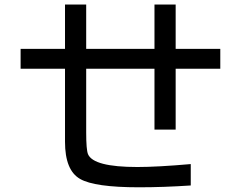

<svg xmlns="http://www.w3.org/2000/svg" viewBox="-20 -793 1040 832"><path d="M649.4 -581.1V-773.4H741.2V-581.1H934.6V-495.1H741.2V-231.4H649.4V-495.1H353.5V-218.8Q353.5 -144.5 361.3 -125Q384.8 -69.3 575.2 -69.3Q662.1 -69.3 806.6 -82V10.7Q688.5 18.6 582 18.6Q389.6 18.6 327.1 -17.6Q261.7 -54.7 261.7 -178.7V-495.1H69.3V-581.1H261.7V-773.4H353.5V-581.1Z"/></svg>

Font: MotoyaLCedar
Style: W3 mono
Weight: 400
Version: Version 1.01